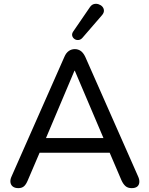

<svg xmlns="http://www.w3.org/2000/svg" viewBox="-20 -966 773 993"><path d="M75 7Q57 7 46.5 -1Q36 -9 34 -23Q32 -37 40 -54L313 -672Q322 -693 336 -702.5Q350 -712 367 -712Q384 -712 397.5 -702.5Q411 -693 421 -672L694 -54Q702 -37 700.5 -22.5Q699 -8 689 -0.5Q679 7 661 7Q641 7 629 -3.5Q617 -14 608 -34L537 -200L580 -176H152L195 -200L124 -34Q115 -12 104 -2.5Q93 7 75 7ZM365 -600 209 -231 185 -252H547L524 -231L367 -600ZM406 -770Q397 -760 385.5 -759Q374 -758 365 -764.5Q356 -771 353.5 -781Q351 -791 358 -802L445 -929Q454 -942 466 -945Q478 -948 490 -944Q502 -940 509.5 -931.5Q517 -923 517.5 -911.5Q518 -900 508 -888Z"/></svg>

Font: Nunito Medium
Style: Regular
Weight: 500
Designer: Vernon Adams
Foundry: Vernon Adams
Version: Version 3.601